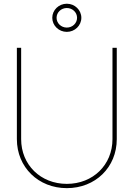

<svg xmlns="http://www.w3.org/2000/svg" viewBox="-20 -978 700 1006"><path d="M330.1 7.8C479.5 7.8 591.8 -101.1 591.8 -249V-727.5H569.3V-249C569.3 -114.3 467.3 -14.6 330.1 -14.6C192.9 -14.6 90.8 -114.3 90.8 -249V-727.5H68.4V-249C68.4 -101.6 181.2 7.8 330.1 7.8ZM330.1 -811C372.1 -811 406.2 -844.2 406.2 -884.8C406.2 -925.3 372.1 -958.5 330.1 -958.5C288.1 -958.5 253.9 -925.3 253.9 -884.8C253.9 -844.2 288.1 -811 330.1 -811ZM330.1 -833.5C300.3 -833.5 276.4 -856.4 276.4 -884.8C276.4 -913.1 300.3 -936 330.1 -936C359.9 -936 383.8 -913.1 383.8 -884.8C383.8 -856.4 359.9 -833.5 330.1 -833.5Z"/></svg>

Font: Raveo Display Display Thin
Style: Regular
Weight: 100
Designer: Jakub Foglar, Rasmus Andersson (Inter)
Foundry: Jakubfoglar.com
Version: Version 1.100;Glyphs 3.2.3 (3260)